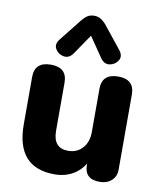

<svg xmlns="http://www.w3.org/2000/svg" viewBox="-86 -834 763 910"><g transform="rotate(10 295.5 -378.5)"><path d="M238 8Q54 8 54 -200V-428Q54 -501 132 -501Q210 -501 210 -428V-197Q210 -113 282 -113Q325 -113 351.5 -142.5Q378 -172 378 -220V-428Q378 -501 456 -501Q534 -501 534 -428V-65Q534 -34 512 -14Q490 6 455 6Q382 6 382 -62V-98L395 -94Q373 -44 332.5 -18Q292 8 238 8ZM230 -574Q211 -546 184.5 -550.5Q158 -555 144.5 -577.5Q131 -600 152 -626L236 -732Q249 -748 262 -756.5Q275 -765 295 -765Q327 -765 354 -731L438 -626Q459 -600 445.5 -577.5Q432 -555 405.5 -550.5Q379 -546 360 -574L295 -669Z"/></g></svg>

Font: Nunito VF Beta Light
Style: Regular
Weight: 300
Designer: Vernon Adams
Foundry: newtypography
Version: Version 3.001